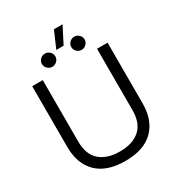

<svg xmlns="http://www.w3.org/2000/svg" viewBox="-221 -1081 1131 1231"><g transform="rotate(-30 344.0 -465.5)"><path d="M314.9 -823.2 368.2 -945.8H432.1L369.1 -823.2ZM240.2 -742.2Q219.7 -742.2 204.8 -756.6Q189.9 -771 189.9 -791Q189.9 -811 204.8 -825.4Q219.7 -839.8 240.2 -839.8Q259.8 -839.8 274.4 -825.4Q289.1 -811 289.1 -791Q289.1 -771 274.4 -756.6Q259.8 -742.2 240.2 -742.2ZM457 -742.2Q437 -742.2 422.1 -756.6Q407.2 -771 407.2 -791Q407.2 -811 422.1 -825.4Q437 -839.8 457 -839.8Q476.6 -839.8 491.2 -825.4Q505.9 -811 505.9 -791Q505.9 -771 491.2 -756.6Q476.6 -742.2 457 -742.2ZM64.9 -250V-699.2H143.1V-244.1Q143.1 -148.9 196.3 -102.1Q249.5 -55.2 344.2 -55.2Q439 -55.2 491.9 -102.1Q544.9 -148.9 544.9 -244.1V-699.2H623V-250Q623 -125.5 552.5 -55.2Q481.9 15.1 344.2 15.1Q206.5 15.1 135.7 -55.2Q64.9 -125.5 64.9 -250Z"/></g></svg>

Font: Prompt Light
Style: Regular
Weight: 300
Designer: Katatrad Team
Foundry: CadsonDemak
Version: Version 1.000;PS 001.000;hotconv 1.0.88;makeotf.lib2.5.64775